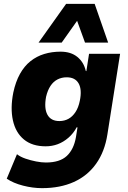

<svg xmlns="http://www.w3.org/2000/svg" viewBox="-20 -785 666 996"><path d="M198 191Q150 191 99.5 178Q49 165 15 142L68 15Q86 29 112.5 38Q139 47 167 52.5Q195 58 218 58Q290 58 326.5 24Q363 -10 374 -74L382 -124L378 -125Q361 -93 335 -70.5Q309 -48 279.5 -37Q250 -26 217 -26Q147 -26 104 -61.5Q61 -97 47 -160.5Q33 -224 49 -305Q61 -361 83.5 -401.5Q106 -442 138 -467.5Q170 -493 209.5 -505Q249 -517 294 -517Q348 -517 381.5 -489.5Q415 -462 425 -417L428 -416L442 -506H603L537 -87Q523 2 478.5 64.5Q434 127 363 159Q292 191 198 191ZM288 -157Q314 -157 335 -168.5Q356 -180 371.5 -203.5Q387 -227 394 -262Q406 -320 388 -352Q370 -384 326 -384Q300 -384 278.5 -373Q257 -362 242 -339.5Q227 -317 219 -283Q208 -223 226 -190Q244 -157 288 -157ZM180 -564 323 -765H471L541 -564H421L380 -677L300 -564Z"/></svg>

Font: Nunito Sans 7pt SemiCondensed Black
Style: Italic
Weight: 900
Width: 4
Italic angle: -9°
Designer: Vernon Adams
Foundry: Vernon Adams
Version: Version 3.101;gftools[0.9.27]